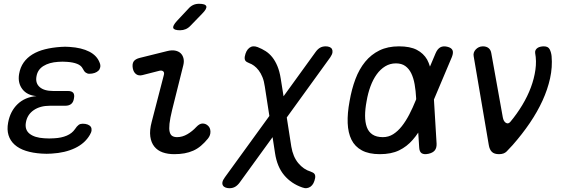

<svg xmlns="http://www.w3.org/2000/svg" viewBox="-20 -805 3040 1015"><path d="M507 -473Q512 -461 510 -450Q508 -439 500.5 -431.5Q493 -424 480.5 -419.5Q468 -415 452 -415Q447 -415 442.5 -416.5Q438 -418 433.5 -421Q429 -424 425 -429.5Q421 -435 417 -443Q409 -459 387.5 -467.5Q366 -476 334 -478Q322 -479 310.5 -479Q299 -479 287 -478Q240 -475 209.5 -456Q179 -437 173 -402Q166 -366 189.5 -345Q213 -324 261 -324H339Q359 -324 367 -314.5Q375 -305 371 -285Q368 -265 356.5 -255.5Q345 -246 325 -246H244Q192 -246 158 -222.5Q124 -199 117 -158Q110 -119 136.5 -98Q163 -77 214 -74Q227 -73 240.5 -73Q254 -73 267 -74Q305 -76 333 -88Q361 -100 376 -122Q381 -130 386 -135.5Q391 -141 395.5 -144.5Q400 -148 405.5 -149.5Q411 -151 417 -151Q433 -151 444 -146.5Q455 -142 460 -134.5Q465 -127 464 -116Q463 -105 455 -92Q429 -47 376.5 -22Q324 3 253 7Q240 8 226.5 8Q213 8 200 7Q153 4 117 -7.5Q81 -19 57.5 -40Q34 -61 25 -90.5Q16 -120 23 -157Q34 -217 73 -254.5Q112 -292 173 -297Q123 -301 98 -334Q73 -367 81 -414Q87 -449 105 -474.5Q123 -500 151.5 -517.5Q180 -535 218 -544.5Q256 -554 301 -557Q313 -558 324.5 -558Q336 -558 348 -557Q411 -553 452 -532Q493 -511 507 -473Z M733 -408Q713 -403 699.5 -413Q686 -423 682 -444Q678 -467 686.5 -480Q695 -493 719 -499L864 -535Q888 -541 906 -537.5Q924 -534 935 -523.5Q946 -513 950 -496.5Q954 -480 949 -460L890 -224Q879 -179 876 -151Q873 -123 877 -107.5Q881 -92 891 -86Q901 -80 916 -80Q944 -80 970.5 -95.5Q997 -111 1018 -134Q1035 -152 1051 -152Q1067 -152 1079 -141Q1092 -130 1092.5 -109.5Q1093 -89 1079 -72Q1061 -50 1042 -34Q1023 -18 1001.5 -8.5Q980 1 955.5 5.5Q931 10 901 10Q867 10 840 0.5Q813 -9 796 -30Q779 -51 774.5 -83.5Q770 -116 782 -161L846 -408Q850 -422 842.5 -428Q835 -434 823 -431ZM988 -670Q976 -657 962 -651Q948 -645 932 -645Q900 -645 896 -657Q892 -669 916 -695L975 -758Q987 -772 1001 -778.5Q1015 -785 1032 -785Q1066 -785 1070.5 -772Q1075 -759 1049 -733Z M1726 -502 1496 -184 1520 -30Q1529 24 1557 57.5Q1585 91 1622 102Q1637 107 1642.5 114.5Q1648 122 1646 136Q1643 152 1637 163.5Q1631 175 1622 181.5Q1613 188 1602 189.5Q1591 191 1578 186Q1520 166 1482.5 121.5Q1445 77 1434 5L1421 -80L1247 160Q1236 175 1223 182.5Q1210 190 1193 190Q1182 190 1172.5 186.5Q1163 183 1158.5 175.5Q1154 168 1156 157.5Q1158 147 1169 132L1404 -192L1380 -347Q1376 -376 1367.5 -397Q1359 -418 1347.5 -433Q1336 -448 1323 -457.5Q1310 -467 1298 -471Q1282 -477 1277 -484.5Q1272 -492 1274 -506Q1277 -522 1283 -533.5Q1289 -545 1298 -552Q1307 -559 1318 -560Q1329 -561 1342 -556Q1365 -547 1384.5 -534.5Q1404 -522 1419.5 -502.5Q1435 -483 1446.5 -455.5Q1458 -428 1464 -390L1479 -296L1649 -531Q1660 -546 1672.5 -553Q1685 -560 1702 -560Q1713 -560 1722 -556.5Q1731 -553 1735 -545.5Q1739 -538 1737.5 -527.5Q1736 -517 1726 -502Z M2288 -46Q2289 -23 2278.5 -10Q2268 3 2245 8Q2221 13 2209 5Q2197 -3 2196 -26L2191 -104Q2177 -83 2162 -66Q2131 -30 2089.5 -10Q2048 10 1988 10Q1930 10 1893 -10Q1856 -30 1838 -66.5Q1820 -103 1818 -154.5Q1816 -206 1828 -270Q1839 -334 1859 -387Q1879 -440 1910.5 -478.5Q1942 -517 1986 -538.5Q2030 -560 2089 -560Q2148 -560 2183.5 -541.5Q2219 -523 2238 -490Q2247 -473 2253 -453L2283 -524Q2293 -547 2308 -555Q2323 -563 2344 -558Q2366 -553 2372 -540Q2378 -527 2369 -504L2274 -279ZM2180 -280V-285Q2178 -325 2172 -359Q2166 -393 2154 -417.5Q2142 -442 2122.5 -456Q2103 -470 2073 -470Q2042 -470 2016.5 -454.5Q1991 -439 1971.5 -412Q1952 -385 1938.5 -348.5Q1925 -312 1918 -270Q1910 -228 1910 -193.5Q1910 -159 1919 -133.5Q1928 -108 1949 -94Q1970 -80 2004 -80Q2034 -80 2058.5 -95.5Q2083 -111 2104 -137.5Q2125 -164 2143.5 -199.5Q2162 -235 2178 -275Z M2564 -38 2484 -508Q2482 -518 2485 -527Q2488 -536 2495 -543.5Q2502 -551 2511.5 -555.5Q2521 -560 2533 -560Q2551 -560 2562.5 -551Q2574 -542 2577 -525L2638 -185Q2642 -163 2654.5 -155.5Q2667 -148 2678 -161Q2713 -203 2741 -249.5Q2769 -296 2786.5 -343Q2804 -390 2810.5 -436.5Q2817 -483 2809 -525Q2808 -534 2811.5 -540.5Q2815 -547 2821.5 -551.5Q2828 -556 2837 -558Q2846 -560 2855 -560Q2878 -560 2886 -544Q2894 -528 2896 -508Q2901 -450 2888 -391Q2875 -332 2848 -273Q2821 -214 2781 -155Q2741 -96 2690 -38Q2672 -18 2658 -4Q2644 10 2618 10Q2593 10 2580.5 -2Q2568 -14 2564 -38Z"/></svg>

Font: Maple Mono Normal NL
Style: Italic
Weight: 400
Italic angle: -10°
Monospace: yes
Designer: subframe7536
Version: Version 7.000